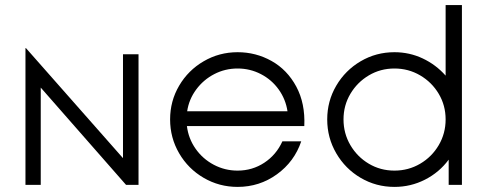

<svg xmlns="http://www.w3.org/2000/svg" viewBox="-20 -726 1914 754"><path d="M80 -537H82L463 -105V-513H524V0H475L140 -382V0H80Z M648 -257Q648 -329 683.5 -389.5Q719 -450 780 -485.5Q841 -521 913 -521Q985 -521 1046.5 -486.5Q1108 -452 1143.5 -386Q1179 -320 1175 -231H714Q720 -182 748 -142Q776 -102 819.5 -79Q863 -56 913 -56Q971 -56 1018 -87Q1065 -118 1089 -171H1163Q1136 -91 1067.5 -41.5Q999 8 913 8Q841 8 780 -27.5Q719 -63 683.5 -124Q648 -185 648 -257ZM1109 -289Q1102 -336 1074.5 -374.5Q1047 -413 1004.5 -435Q962 -457 913 -457Q864 -457 821.5 -435Q779 -413 750.5 -374.5Q722 -336 715 -289Z M1265 -257Q1265 -329 1300.5 -389.5Q1336 -450 1396.5 -485.5Q1457 -521 1529 -521Q1588 -521 1640 -496.5Q1692 -472 1730 -429V-706H1794V0H1742V-99Q1705 -49 1649 -20.5Q1593 8 1529 8Q1457 8 1396.5 -27.5Q1336 -63 1300.5 -124Q1265 -185 1265 -257ZM1730 -257Q1730 -312 1703 -357.5Q1676 -403 1630 -430Q1584 -457 1529 -457Q1474 -457 1428.5 -430Q1383 -403 1356 -357.5Q1329 -312 1329 -257Q1329 -202 1356 -156Q1383 -110 1428.5 -83Q1474 -56 1529 -56Q1584 -56 1630 -83Q1676 -110 1703 -156Q1730 -202 1730 -257Z"/></svg>

Font: Lineal Light
Style: Regular
Weight: 300
Designer: Created by Frank Adebiaye with contributions from Anton Moglia & Ariel Martín Pérez
Created by Frank ADEBIAYE with FontF
Foundry: Velvetyne Type Foundry
Version: Version 2.000